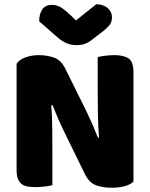

<svg xmlns="http://www.w3.org/2000/svg" viewBox="-20 -874 705 902"><path d="M607 -21Q593 -7 566.5 0.5Q540 8 503 8Q466 8 433 -3Q400 -14 379 -56L280 -258Q265 -289 253 -316.5Q241 -344 227 -380L221 -379Q225 -325 225.5 -269Q226 -213 226 -159V-4Q215 -1 192.5 2Q170 5 148 5Q126 5 109 2Q92 -1 81 -10Q70 -19 64 -34.5Q58 -50 58 -75V-575Q72 -595 101 -605Q130 -615 163 -615Q200 -615 233.5 -603.5Q267 -592 287 -551L387 -349Q402 -318 414 -290.5Q426 -263 440 -227L445 -228Q441 -282 440 -336Q439 -390 439 -444V-606Q450 -609 472.5 -612Q495 -615 517 -615Q561 -615 584 -599.5Q607 -584 607 -535ZM337 -778 432 -854Q465 -854 485.5 -836.5Q506 -819 506 -793Q506 -773 496.5 -759Q487 -745 460 -724L405 -682Q393 -673 377 -667.5Q361 -662 341 -662Q314 -662 292.5 -671Q271 -680 245 -703L164 -774Q164 -808 178.5 -829.5Q193 -851 224 -851Q244 -851 261.5 -842Q279 -833 311 -803Z"/></svg>

Font: Baloo Paaji
Style: Regular
Weight: 400
Designer: Shuchita Grover and Ek Type
Foundry: Ek Type
Version: Version 1.443;PS 1.000;hotconv 16.6.51;makeotf.lib2.5.65220;